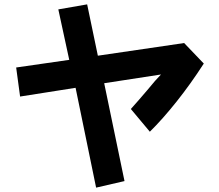

<svg xmlns="http://www.w3.org/2000/svg" viewBox="-20 -737 1002 879"><path d="M326 -335 72 -295 54 -428 297 -463 247 -694 379 -717 428 -482 823 -540 913 -446Q853 -353 788.5 -272Q724 -191 666 -134L579 -238Q615 -278 654 -324Q694 -373 717 -396L457 -356L550 92L420 122Z"/></svg>

Font: Gmarket Sans TTF Bold
Style: Regular
Weight: 700
Designer: Creative Director : Sungho Lee; Art Director : Kiwoong Choi; Project Manager : Sori Yang, Jongwook Yoon; Font Designer :
Foundry: Sandoll Inc.
Version: Version 1.000;hotconv 1.0.109;makeotfexe 2.5.65596